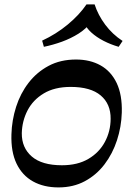

<svg xmlns="http://www.w3.org/2000/svg" viewBox="-20 -827 596 858"><path d="M241.5 10.5Q175.6 10.5 127.4 -16.3Q79.2 -43.2 53.9 -95.9Q28.6 -148.6 31.1 -226.6Q32.9 -289.7 52 -349.7Q71.1 -409.6 107.9 -457.2Q144.7 -504.8 197.6 -532.9Q250.4 -561 319.7 -561Q382.7 -561 429.4 -534.8Q476.2 -508.6 501.3 -456.1Q526.4 -403.5 524.3 -324.2Q522.4 -260.2 502.8 -200.2Q483.2 -140.2 447.1 -92.7Q410.9 -45.1 359.2 -17.3Q307.6 10.5 241.5 10.5ZM256.8 -88.5Q327.1 -88.5 375.4 -117.2Q423.7 -145.8 448.9 -193.2Q474.1 -240.5 474.4 -295.9Q475.1 -362.2 430.1 -400.4Q385.1 -438.6 295.7 -438.6Q224.1 -438.6 175.7 -409.6Q127.4 -380.6 103.1 -333.6Q78.8 -286.6 77.4 -231.9Q76.8 -166.6 122.2 -127.5Q167.5 -88.5 256.8 -88.5ZM176.1 -617.8 168.3 -645.4Q230.7 -674.3 282.5 -717.2Q334.3 -760.1 366.5 -807.3H402.8Q418.2 -759.7 450.3 -716.6Q482.4 -673.6 527.8 -644L510.3 -617.8Q474.7 -628.1 443 -644.4Q411.2 -660.8 388.3 -681.6Q365.4 -702.4 355.7 -725.7H384.4Q364.8 -698.1 331 -676.7Q297.1 -655.4 256.9 -640.7Q216.7 -626.1 176.1 -617.8Z"/></svg>

Font: Savate ExtraLight
Style: Italic
Weight: 200
Italic angle: -11°
Designer: Max Esnée
Foundry: Plomb Type
Version: Version 2.000